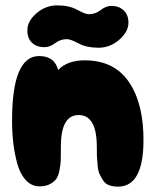

<svg xmlns="http://www.w3.org/2000/svg" viewBox="-20 -696 580 716"><path d="M420 0Q513 0 515 -166Q517 -306 462 -388.5Q407 -471 296 -471Q231 -471 197 -435Q183 -487 126 -487Q25 -487 25 -247Q25 -203 29.5 -163.5Q34 -124 44.5 -85.5Q55 -47 76.5 -24Q98 -1 128 -1Q151 -1 166.5 -9.5Q182 -18 190 -29Q198 -40 202 -62Q206 -84 206.5 -97Q207 -110 207 -138Q207 -145 207 -149Q207 -267 273 -267Q341 -267 341 -149Q341 -124 341.5 -112.5Q342 -101 344 -79.5Q346 -58 351 -47.5Q356 -37 364 -24Q372 -11 386.5 -5.5Q401 0 420 0ZM145 -520Q166 -520 185.5 -535Q205 -550 230 -550Q243 -550 273 -534Q303 -518 347 -518Q391 -518 425 -548Q459 -578 459 -611Q459 -641 441 -657.5Q423 -674 396 -674Q375 -674 355.5 -658.5Q336 -643 311 -643Q298 -643 268 -659.5Q238 -676 194 -676Q150 -676 116 -646.5Q82 -617 82 -583Q82 -553 99.5 -536.5Q117 -520 145 -520Z"/></svg>

Font: Cherry Bomb
Style: Regular
Weight: 400
Designer: satsuyako
Foundry: satsuyako
Version: Version 4.0